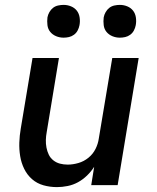

<svg xmlns="http://www.w3.org/2000/svg" viewBox="-20 -757 640 785"><path d="M213 8Q184 8 157.5 0.5Q131 -7 111 -24.5Q91 -42 79 -66.5Q67 -91 62.5 -118.5Q58 -146 59 -174.5Q60 -203 65 -232L113 -520H221L171 -217Q168 -201 167.5 -185Q167 -169 170 -153.5Q173 -138 179.5 -124.5Q186 -111 198 -101.5Q210 -92 225 -88Q240 -84 257 -84Q278 -84 300.5 -90.5Q323 -97 341.5 -112Q360 -127 370.5 -148Q381 -169 384 -191L439 -520H547L461 0H353L365 -75Q353 -56 336 -39.5Q319 -23 299 -12Q279 -1 256.5 3.5Q234 8 213 8ZM470 -603Q454 -603 439.5 -609Q425 -615 415.5 -626.5Q406 -638 404 -654Q402 -670 404 -686Q406 -697 412 -707.5Q418 -718 427 -725Q436 -732 447.5 -734.5Q459 -737 470 -737Q486 -737 500.5 -731Q515 -725 524 -713.5Q533 -702 535.5 -686Q538 -670 535 -654Q533 -643 527.5 -632.5Q522 -622 512.5 -615Q503 -608 492 -605.5Q481 -603 470 -603ZM240 -603Q224 -603 209.5 -609Q195 -615 185.5 -626.5Q176 -638 174 -654Q172 -670 174 -686Q176 -697 182 -707.5Q188 -718 197 -725Q206 -732 217.5 -734.5Q229 -737 240 -737Q256 -737 270.5 -731Q285 -725 294 -713.5Q303 -702 305.5 -686Q308 -670 305 -654Q303 -643 297.5 -632.5Q292 -622 282.5 -615Q273 -608 262 -605.5Q251 -603 240 -603Z"/></svg>

Font: Iosevka Aile Semibold
Style: Italic
Weight: 600
Italic angle: -9°
Designer: Belleve Invis
Foundry: Belleve Invis
Version: Version 31.1.0; ttfautohint (v1.8.4)